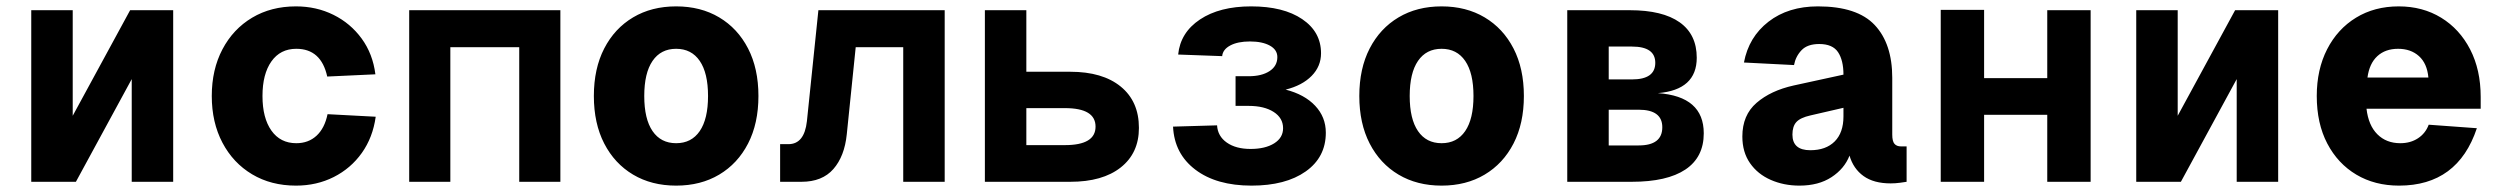

<svg xmlns="http://www.w3.org/2000/svg" viewBox="-20 -570 7840 602"><path d="M78 0V-538H208V-207L388 -538H523V0H393V-322L218 0Z M908 12Q830 12 770.5 -23.5Q711 -59 677.5 -122.5Q644 -186 644 -269Q644 -352 677.5 -415.5Q711 -479 770.5 -514.5Q830 -550 908 -550Q972 -550 1025.5 -523.5Q1079 -497 1114 -449Q1149 -401 1157 -337L1006 -330Q987 -417 909 -417Q859 -417 831 -377.5Q803 -338 803 -269Q803 -200 831 -160.5Q859 -121 909 -121Q947 -121 972.5 -144.5Q998 -168 1007 -212L1158 -204Q1149 -139 1114.5 -90.5Q1080 -42 1026.5 -15Q973 12 908 12Z M1263 0V-538H1737V0H1608V-422H1392V0Z M2100 12Q2023 12 1965 -22.5Q1907 -57 1874.5 -120Q1842 -183 1842 -269Q1842 -355 1874.5 -418Q1907 -481 1965 -515.5Q2023 -550 2100 -550Q2177 -550 2235 -515.5Q2293 -481 2325.5 -418Q2358 -355 2358 -269Q2358 -183 2325.5 -120Q2293 -57 2235 -22.5Q2177 12 2100 12ZM2100 -121Q2148 -121 2174 -159Q2200 -197 2200 -269Q2200 -341 2174 -379Q2148 -417 2100 -417Q2052 -417 2026 -379Q2000 -341 2000 -269Q2000 -197 2026 -159Q2052 -121 2100 -121Z M2426 0V-118H2452Q2502 -118 2510 -190L2546 -538H2942V0H2812V-422H2663L2635 -149Q2628 -80 2593 -40Q2558 0 2493 0Z M3068 0V-538H3198V-345H3336Q3437 -345 3494 -298.5Q3551 -252 3551 -169Q3551 -90 3494 -45Q3437 0 3336 0ZM3198 -115H3319Q3415 -115 3415 -173Q3415 -231 3319 -231H3198Z M3904 12Q3794 12 3728 -38Q3662 -88 3658 -173L3796 -177Q3798 -143 3826.5 -123Q3855 -103 3901 -103Q3947 -103 3975 -120.5Q4003 -138 4003 -168Q4003 -200 3973.5 -219Q3944 -238 3895 -238H3854V-331H3895Q3936 -331 3960.5 -347Q3985 -363 3985 -391Q3985 -414 3961.5 -427Q3938 -440 3899 -440Q3861 -440 3837.5 -427.5Q3814 -415 3812 -394L3674 -399Q3681 -468 3742.5 -509Q3804 -550 3903 -550Q4004 -550 4063 -510Q4122 -470 4122 -403Q4122 -362 4092.5 -332Q4063 -302 4011 -289Q4070 -274 4103.5 -238.5Q4137 -203 4137 -154Q4137 -77 4074 -32.5Q4011 12 3904 12Z M4500 12Q4423 12 4365 -22.5Q4307 -57 4274.5 -120Q4242 -183 4242 -269Q4242 -355 4274.5 -418Q4307 -481 4365 -515.5Q4423 -550 4500 -550Q4577 -550 4635 -515.5Q4693 -481 4725.5 -418Q4758 -355 4758 -269Q4758 -183 4725.5 -120Q4693 -57 4635 -22.5Q4577 12 4500 12ZM4500 -121Q4548 -121 4574 -159Q4600 -197 4600 -269Q4600 -341 4574 -379Q4548 -417 4500 -417Q4452 -417 4426 -379Q4400 -341 4400 -269Q4400 -197 4426 -159Q4452 -121 4500 -121Z M4894 0V-538H5090Q5193 -538 5246.5 -500Q5300 -462 5300 -389Q5300 -288 5178 -278Q5322 -268 5322 -152Q5322 -77 5264.5 -38.5Q5207 0 5096 0ZM5024 -321H5097Q5170 -321 5170 -373Q5170 -424 5097 -424H5024ZM5024 -114H5118Q5192 -114 5192 -171Q5192 -226 5118 -226H5024Z M5622 12Q5573 12 5532 -6Q5491 -24 5467 -58.5Q5443 -93 5443 -142Q5443 -209 5487.5 -247.5Q5532 -286 5604 -302L5760 -336Q5760 -381 5743 -406.5Q5726 -432 5684 -432Q5647 -432 5628.5 -412.5Q5610 -393 5605 -366L5448 -374Q5463 -454 5525 -502Q5587 -550 5680 -550Q5803 -550 5858 -491.5Q5913 -433 5913 -326V-148Q5913 -127 5920 -119Q5927 -111 5940 -111H5958V0Q5952 1 5937.5 3Q5923 5 5908 5Q5855 5 5823 -18Q5791 -41 5779 -82Q5763 -41 5722.5 -14.5Q5682 12 5622 12ZM5656 -99Q5705 -99 5732.5 -126.5Q5760 -154 5760 -205V-232L5656 -208Q5625 -201 5612.5 -187.5Q5600 -174 5600 -148Q5600 -99 5656 -99Z M6065 0V-539H6201V-325H6399V-538H6535V0H6399V-210H6201V0Z M6678 0V-538H6808V-207L6988 -538H7123V0H6993V-322L6818 0Z M7502 12Q7426 12 7368 -22.5Q7310 -57 7277 -120Q7244 -183 7244 -269Q7244 -352 7276.5 -415.5Q7309 -479 7367 -514.5Q7425 -550 7501 -550Q7576 -550 7634 -514.5Q7692 -479 7725 -415Q7758 -351 7758 -266V-229H7400Q7406 -177 7434 -149Q7462 -121 7506 -121Q7538 -121 7561.5 -136.5Q7585 -152 7595 -179L7746 -168Q7686 12 7502 12ZM7403 -327H7594Q7590 -371 7564.5 -394Q7539 -417 7499 -417Q7459 -417 7434 -394Q7409 -371 7403 -327Z"/></svg>

Font: Geist Mono ExtraBold
Style: Regular
Weight: 800
Monospace: yes
Designer: Basement.studio, Andrés Briganti, Mateo Zaragoza
Foundry: Basement.studio, Vercel, Andrés Briganti, Guido Ferreyra, Mateo Zaragoza
Version: Version 1.500; ttfautohint (v1.8.4.7-5d5b)